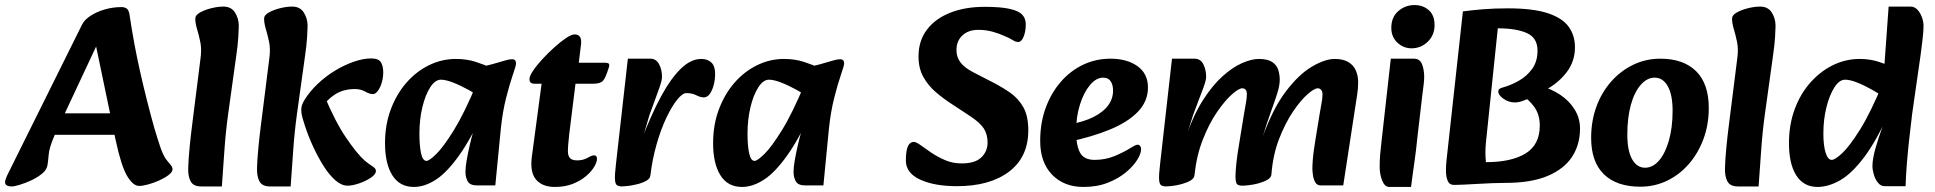

<svg xmlns="http://www.w3.org/2000/svg" viewBox="-35 -723 7649 759"><path d="M12 14Q-15 14 -15 -3Q-15 -11 -7 -29L289 -625Q298 -644 322 -660Q346 -676 378.5 -685.5Q411 -695 445 -695Q457 -695 465.5 -689.5Q474 -684 477 -665Q494 -550 519 -439Q544 -328 575 -217Q589 -170 599 -141Q609 -112 619 -97Q630 -82 638.5 -72.5Q647 -63 647 -54Q647 -43 632 -31.5Q617 -20 595 -10Q573 0 551 6Q529 12 515 12Q491 12 467.5 -27.5Q444 -67 422 -170L335 -587L373 -599L181 -189Q169 -161 163.5 -142Q158 -123 157 -107.5Q156 -92 153 -72Q151 -53 132.5 -37.5Q114 -22 89.5 -10.5Q65 1 43 7.5Q21 14 12 14ZM142 -190V-275H514V-190Z M760 14Q730 14 719 -5.5Q708 -25 709 -59Q710 -93 714.5 -140Q719 -187 725 -233L757 -487Q763 -527 757 -556Q751 -585 744 -608Q737 -631 737 -650Q737 -663 755.5 -673.5Q774 -684 800 -690.5Q826 -697 848 -697Q879 -697 894 -673.5Q909 -650 909 -620Q909 -608 907 -576Q905 -544 899 -503L867 -273Q857 -201 852 -127Q847 -53 842 14Z M1339 11Q1315 11 1291 -10Q1267 -31 1245 -65.5Q1223 -100 1203.5 -142Q1184 -184 1170 -227Q1166 -239 1161 -256Q1156 -273 1156 -289Q1156 -300 1159.5 -309.5Q1163 -319 1170 -330Q1190 -362 1221 -391.5Q1252 -421 1289 -443.5Q1326 -466 1363.5 -479Q1401 -492 1432 -492Q1462 -492 1471 -476.5Q1480 -461 1480 -438Q1480 -416 1474 -396Q1468 -376 1458.5 -363.5Q1449 -351 1439 -351Q1426 -351 1408.5 -361Q1391 -371 1368 -371Q1321 -371 1287.5 -348.5Q1254 -326 1235 -294L1247 -345Q1290 -242 1333.5 -178Q1377 -114 1408 -87Q1427 -72 1439 -64.5Q1451 -57 1451 -47Q1451 -34 1431 -20.5Q1411 -7 1384.5 2Q1358 11 1339 11ZM1032 14Q1002 14 991 -5.5Q980 -25 981 -59Q982 -93 986.5 -140Q991 -187 997 -233L1029 -487Q1035 -527 1029 -556Q1023 -585 1016 -608Q1009 -631 1009 -650Q1009 -663 1027.5 -673.5Q1046 -684 1072 -690.5Q1098 -697 1120 -697Q1151 -697 1166 -673.5Q1181 -650 1181 -620Q1181 -608 1179 -576Q1177 -544 1171 -503L1139 -273Q1129 -201 1124 -127Q1119 -53 1114 14Z M1601 16Q1545 16 1516 -30Q1487 -76 1487 -157Q1487 -230 1510 -291Q1533 -352 1572 -396.5Q1611 -441 1661.5 -465.5Q1712 -490 1767 -490Q1810 -490 1845.5 -478.5Q1881 -467 1906 -455L1877 -331Q1851 -349 1818.5 -367Q1786 -385 1756.5 -396.5Q1727 -408 1708 -408Q1685 -408 1665.5 -377.5Q1646 -347 1634.5 -298.5Q1623 -250 1623 -195Q1623 -147 1629.5 -117Q1636 -87 1651 -87Q1662 -87 1690 -114.5Q1718 -142 1759.5 -209Q1801 -276 1850 -394L1885 -301Q1831 -181 1782 -111.5Q1733 -42 1688.5 -13Q1644 16 1601 16ZM1851 10Q1823 10 1814 -6Q1805 -22 1805 -44Q1805 -61 1809.5 -87.5Q1814 -114 1821 -145Q1828 -176 1836 -204L1858 -279L1826 -305L1850 -456Q1882 -461 1910 -469Q1938 -477 1958.5 -483Q1979 -489 1989 -489Q2005 -489 2005 -472Q2005 -464 1992.5 -428Q1980 -392 1966 -337Q1952 -282 1945 -216L1923 10Z M2158 16Q2110 16 2085 -12Q2060 -40 2067 -100L2106 -392H2078Q2058 -392 2058 -410Q2058 -422 2072 -443Q2086 -464 2109 -489Q2132 -514 2156.5 -536Q2181 -558 2202.5 -572.5Q2224 -587 2237 -587Q2251 -587 2257.5 -577.5Q2264 -568 2262 -549L2253 -475H2355Q2370 -475 2372.5 -470Q2375 -465 2371 -454Q2359 -415 2348.5 -403.5Q2338 -392 2310 -392H2240L2215 -191Q2213 -172 2211.5 -155Q2210 -138 2210 -124Q2210 -108 2218 -98.5Q2226 -89 2247 -89Q2270 -89 2287.5 -99Q2305 -109 2313 -109Q2325 -109 2325 -95Q2325 -83 2314.5 -64.5Q2304 -46 2282.5 -27.5Q2261 -9 2230 3.5Q2199 16 2158 16Z M2536 -29 2503 -175Q2540 -271 2578 -341.5Q2616 -412 2656 -451Q2696 -490 2737 -490Q2762 -490 2777 -476Q2792 -462 2792 -431Q2792 -409 2786.5 -387.5Q2781 -366 2771 -352Q2761 -338 2747 -338Q2734 -338 2717.5 -346.5Q2701 -355 2678 -355Q2663 -355 2642 -329Q2621 -303 2599.5 -258Q2578 -213 2561 -154Q2544 -95 2536 -29ZM2425 14Q2412 14 2404.5 9.5Q2397 5 2396 -14Q2395 -33 2400 -75L2447 -491H2536Q2559 -491 2570.5 -469Q2582 -447 2582 -419Q2582 -406 2572.5 -378.5Q2563 -351 2551.5 -320.5Q2540 -290 2532 -267L2508 -185L2553 -191L2536 -29Q2535 -17 2520 -8.5Q2505 0 2485 5Q2465 10 2448 12Q2431 14 2425 14Z M2898 16Q2842 16 2813 -30Q2784 -76 2784 -157Q2784 -230 2807 -291Q2830 -352 2869 -396.5Q2908 -441 2958.5 -465.5Q3009 -490 3064 -490Q3107 -490 3142.5 -478.5Q3178 -467 3203 -455L3174 -331Q3148 -349 3115.5 -367Q3083 -385 3053.5 -396.5Q3024 -408 3005 -408Q2982 -408 2962.5 -377.5Q2943 -347 2931.5 -298.5Q2920 -250 2920 -195Q2920 -147 2926.5 -117Q2933 -87 2948 -87Q2959 -87 2987 -114.5Q3015 -142 3056.5 -209Q3098 -276 3147 -394L3182 -301Q3128 -181 3079 -111.5Q3030 -42 2985.5 -13Q2941 16 2898 16ZM3148 10Q3120 10 3111 -6Q3102 -22 3102 -44Q3102 -61 3106.5 -87.5Q3111 -114 3118 -145Q3125 -176 3133 -204L3155 -279L3123 -305L3147 -456Q3179 -461 3207 -469Q3235 -477 3255.5 -483Q3276 -489 3286 -489Q3302 -489 3302 -472Q3302 -464 3289.5 -428Q3277 -392 3263 -337Q3249 -282 3242 -216L3220 10Z M3748 13Q3659 13 3602.5 -13Q3546 -39 3546 -88Q3546 -127 3554 -144.5Q3562 -162 3577 -162Q3587 -162 3604.5 -149Q3622 -136 3646.5 -119.5Q3671 -103 3701 -90Q3731 -77 3767 -77Q3820 -77 3844.5 -101Q3869 -125 3869 -159Q3869 -193 3853.5 -216Q3838 -239 3800 -264L3727 -312Q3693 -334 3663.5 -359.5Q3634 -385 3615 -419Q3596 -453 3596 -500Q3596 -562 3629.5 -606Q3663 -650 3722 -673Q3781 -696 3857 -696Q3921 -696 3956.5 -688Q3992 -680 4006 -665Q4020 -650 4020 -627Q4020 -599 4011.5 -578Q4003 -557 3990 -557Q3980 -557 3967.5 -565Q3955 -573 3935 -581Q3916 -590 3889.5 -597.5Q3863 -605 3832 -605Q3793 -605 3769.5 -583Q3746 -561 3746 -525Q3746 -497 3762 -476Q3778 -455 3813 -437L3879 -403Q3923 -381 3957 -357.5Q3991 -334 4010.5 -299Q4030 -264 4030 -208Q4030 -102 3954 -44.5Q3878 13 3748 13Z M4248 16Q4171 16 4124 -32.5Q4077 -81 4077 -166Q4077 -237 4098.5 -296Q4120 -355 4158 -399Q4196 -443 4246.5 -467Q4297 -491 4355 -491Q4420 -491 4461.5 -461.5Q4503 -432 4503 -377Q4503 -323 4464 -282Q4425 -241 4354 -211.5Q4283 -182 4188 -162L4175 -229Q4225 -235 4267.5 -251.5Q4310 -268 4336.5 -295.5Q4363 -323 4365 -360Q4366 -385 4356.5 -400.5Q4347 -416 4326 -416Q4298 -416 4273.5 -386.5Q4249 -357 4234 -309Q4219 -261 4219 -206Q4219 -148 4234.5 -119.5Q4250 -91 4292 -91Q4335 -91 4372 -106.5Q4409 -122 4434 -138Q4442 -143 4449.5 -147Q4457 -151 4462 -151Q4468 -151 4472 -146Q4476 -141 4476 -134Q4476 -116 4460.5 -91Q4445 -66 4415.5 -41.5Q4386 -17 4344 -0.5Q4302 16 4248 16Z M5186 10Q5171 10 5164 -3Q5157 -16 5155 -32Q5153 -48 5153 -56Q5153 -70 5154.5 -89.5Q5156 -109 5159 -130.5Q5162 -152 5165 -170L5182 -274Q5185 -294 5189 -314Q5193 -334 5193 -350Q5193 -362 5187.5 -368Q5182 -374 5174 -374Q5161 -374 5134 -350.5Q5107 -327 5076.5 -282Q5046 -237 5021.5 -174Q4997 -111 4991 -33L4954 -175Q4995 -291 5047 -360Q5099 -429 5151 -459.5Q5203 -490 5241 -490Q5275 -490 5295.5 -477.5Q5316 -465 5325 -444Q5334 -423 5334 -399Q5334 -374 5330.5 -351.5Q5327 -329 5323 -303L5275 10ZM4576 14Q4563 14 4555.5 9.5Q4548 5 4547 -14Q4546 -33 4551 -75L4598 -491H4687Q4711 -491 4722 -469Q4733 -447 4733 -419Q4733 -406 4723 -378.5Q4713 -351 4701 -320.5Q4689 -290 4681 -267L4655 -185L4704 -191L4687 -31Q4686 -18 4671.5 -9.5Q4657 -1 4637 4.5Q4617 10 4599.5 12Q4582 14 4576 14ZM4876 11Q4856 11 4852.5 0.5Q4849 -10 4849 -23Q4849 -41 4852 -73.5Q4855 -106 4866 -170L4883 -274Q4886 -294 4890 -314.5Q4894 -335 4894 -351Q4894 -363 4889 -368.5Q4884 -374 4876 -374Q4862 -374 4834.5 -349.5Q4807 -325 4776 -280Q4745 -235 4720 -171.5Q4695 -108 4687 -31L4653 -182Q4683 -269 4721 -328Q4759 -387 4799 -422.5Q4839 -458 4876 -474Q4913 -490 4941 -490Q4976 -490 4994 -478Q5012 -466 5018 -447Q5024 -428 5024 -408Q5024 -385 5014 -353.5Q5004 -322 4988.5 -279.5Q4973 -237 4956 -180L5005 -195L4991 -33Q4990 -21 4975.5 -12.5Q4961 -4 4941 1.5Q4921 7 4902.5 9Q4884 11 4876 11Z M5457 16Q5439 16 5429 -9Q5419 -34 5419 -63Q5419 -91 5421 -113.5Q5423 -136 5427 -170L5463 -491H5554Q5578 -491 5586.5 -469Q5595 -447 5595 -419Q5595 -405 5593 -389.5Q5591 -374 5587 -342L5568 -179Q5563 -129 5558 -94Q5553 -59 5549.5 -33Q5546 -7 5543 16ZM5545 -532Q5513 -532 5489 -554.5Q5465 -577 5465 -613Q5465 -655 5492.5 -679Q5520 -703 5557 -703Q5590 -703 5613 -683Q5636 -663 5636 -624Q5636 -584 5609 -558Q5582 -532 5545 -532Z M5713 8Q5695 8 5688 -8Q5681 -24 5681 -51Q5681 -71 5684 -96L5748 -678Q5786 -683 5829.5 -686.5Q5873 -690 5926 -690Q6025 -690 6083 -671Q6141 -652 6166 -617.5Q6191 -583 6191 -536Q6191 -480 6157.5 -436.5Q6124 -393 6070 -365L6039 -348Q6012 -335 5991 -326.5Q5970 -318 5954 -318Q5929 -318 5908.5 -332.5Q5888 -347 5888 -361Q5888 -368 5892.5 -371.5Q5897 -375 5905 -377Q5938 -386 5969.5 -404Q6001 -422 6022 -451Q6043 -480 6043 -523Q6043 -573 6001.5 -592Q5960 -611 5886 -611L5839 -159Q5838 -149 5837.5 -139.5Q5837 -130 5837 -120Q5837 -109 5837.5 -101Q5838 -93 5839 -82Q5940 -82 5996 -116.5Q6052 -151 6052 -227Q6052 -270 6030 -300.5Q6008 -331 5980 -346L6052 -384Q6098 -372 6134 -347.5Q6170 -323 6190.5 -289Q6211 -255 6211 -215Q6211 -151 6179.5 -103Q6148 -55 6083 -27.5Q6018 0 5916 0Q5896 0 5866 1Q5836 2 5805 4Q5774 6 5748.5 7Q5723 8 5713 8Z M6449 15Q6356 15 6305.5 -34Q6255 -83 6255 -178Q6255 -245 6276 -302Q6297 -359 6335 -401.5Q6373 -444 6422.5 -467.5Q6472 -491 6528 -491Q6620 -491 6670 -441.5Q6720 -392 6720 -296Q6720 -230 6699 -173.5Q6678 -117 6641 -74.5Q6604 -32 6555 -8.5Q6506 15 6449 15ZM6468 -60Q6499 -60 6523.5 -88.5Q6548 -117 6562.5 -168Q6577 -219 6577 -285Q6577 -348 6558 -382Q6539 -416 6506 -416Q6476 -416 6451 -387.5Q6426 -359 6412 -308.5Q6398 -258 6398 -191Q6398 -127 6417 -93.5Q6436 -60 6468 -60Z M6835 14Q6805 14 6794 -5.5Q6783 -25 6784 -59Q6785 -93 6789.5 -140Q6794 -187 6800 -233L6832 -487Q6838 -527 6832 -556Q6826 -585 6819 -608Q6812 -631 6812 -650Q6812 -663 6830.5 -673.5Q6849 -684 6875 -690.5Q6901 -697 6923 -697Q6954 -697 6969 -673.5Q6984 -650 6984 -620Q6984 -608 6982 -576Q6980 -544 6974 -503L6942 -273Q6932 -201 6927 -127Q6922 -53 6917 14Z M7150 16Q7095 16 7066 -29.5Q7037 -75 7037 -157Q7037 -230 7059.5 -291Q7082 -352 7121.5 -396.5Q7161 -441 7211 -465.5Q7261 -490 7317 -490Q7357 -490 7392.5 -478.5Q7428 -467 7453 -455L7423 -333Q7396 -351 7365 -368.5Q7334 -386 7306 -397Q7278 -408 7259 -408Q7236 -408 7216.5 -377.5Q7197 -347 7185 -298.5Q7173 -250 7173 -195Q7173 -147 7182 -119Q7191 -91 7206 -91Q7219 -91 7247.5 -117.5Q7276 -144 7317.5 -210Q7359 -276 7408 -394L7439 -291Q7386 -171 7336 -104Q7286 -37 7239.5 -10.5Q7193 16 7150 16ZM7415 13Q7400 13 7389 -0.5Q7378 -14 7372.5 -33Q7367 -52 7367 -66Q7367 -94 7378.5 -135Q7390 -176 7407 -223L7424 -272L7387 -311L7398 -416L7412 -433L7431 -697H7517Q7533 -697 7544.5 -685Q7556 -673 7562.5 -655Q7569 -637 7569 -620Q7569 -611 7568 -597.5Q7567 -584 7564.5 -562Q7562 -540 7557 -503L7524 -273Q7519 -231 7513 -178.5Q7507 -126 7503 -75.5Q7499 -25 7498 13Z"/></svg>

Font: Alkatra SemiBold
Style: Regular
Weight: 600
Designer: Suman Bhandary
Version: Version 1.100;gftools[0.9.22]